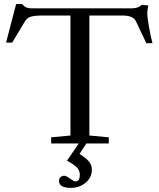

<svg xmlns="http://www.w3.org/2000/svg" viewBox="-20 -704 778 942"><path d="M231 0V-30.3L325.7 -39.1V-627.9H189.9Q149.9 -627.9 131.1 -622.1Q112.3 -616.2 101.6 -598.1L40 -495.1H9.8L59.1 -684.1H89.4Q104 -663.1 132.3 -663.1H627Q658.7 -663.1 676.3 -680.7L708.5 -676.8Q702.6 -662.6 702.6 -632.8Q702.6 -620.6 710.9 -572.5Q719.2 -524.4 728 -492.2H697.8L648.4 -596.7Q640.6 -613.8 624.3 -620.8Q607.9 -627.9 577.6 -627.9H418.5V-39.1L513.7 -30.3V0H403.8L370.1 51.3Q402.8 71.3 416.7 88.9Q430.7 106.4 430.7 127.4Q430.7 167 400.1 192.4Q369.6 217.8 327.6 217.8Q269.5 217.8 269.5 183.1Q269.5 171.9 277.1 165Q284.7 158.2 294.9 158.2Q305.2 158.2 323.7 172.4Q342.8 186 350.6 186Q371.6 186 371.6 152.8Q371.6 132.3 356.9 117.2Q342.3 102.1 308.6 84.5L366.2 0Z"/></svg>

Font: Elstob 10pt
Style: Regular
Weight: 400
Designer: Peter S. Baker
Version: Version 1.015